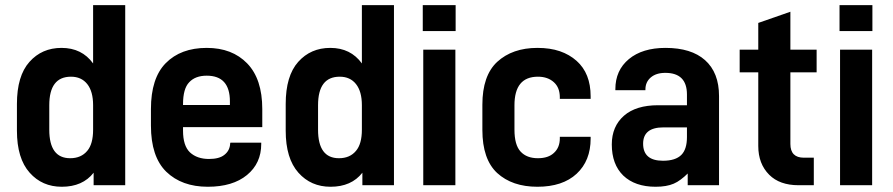

<svg xmlns="http://www.w3.org/2000/svg" viewBox="-20 -710 3422 736"><path d="M93.8 -47.9Q44.9 -102.5 44.9 -209V-311.5Q44.9 -418.9 92.8 -472.7Q140.6 -526.4 215.8 -526.4Q293.9 -526.4 336.9 -466.8V-690.4H460V0H338.9V-47.9Q296.9 5.9 216.8 5.9Q141.6 5.9 93.8 -47.9ZM314.5 -131.8Q336.9 -158.2 336.9 -212.9V-306.6Q336.9 -359.4 314.5 -387.7Q292 -416 252 -416Q168.9 -416 168.9 -306.6V-212.9Q168.9 -103.5 249 -103.5Q291 -103.5 314.5 -131.8Z M681.6 -222.7V-209Q681.6 -151.4 708 -126Q735.4 -100.6 781.2 -100.6Q820.3 -100.6 839.8 -116.2Q861.3 -132.8 862.3 -160.2L863.3 -163.1H981.4V-158.2Q981.4 -84 926.8 -39.1Q872.1 5.9 776.4 5.9Q676.8 5.9 617.2 -51.8Q558.6 -109.4 558.6 -228.5V-292Q558.6 -410.2 615.2 -467.8Q672.9 -526.4 772.5 -526.4Q870.1 -526.4 927.7 -466.8Q985.4 -407.2 985.4 -292V-222.7ZM705.1 -394.5Q681.6 -370.1 681.6 -310.5V-307.6H861.3V-321.3Q861.3 -419.9 772.5 -419.9Q728.5 -419.9 705.1 -394.5Z M1124 -47.9Q1075.2 -102.5 1075.2 -209V-311.5Q1075.2 -418.9 1123 -472.7Q1170.9 -526.4 1246.1 -526.4Q1324.2 -526.4 1367.2 -466.8V-690.4H1490.2V0H1369.1V-47.9Q1327.1 5.9 1247.1 5.9Q1171.9 5.9 1124 -47.9ZM1344.7 -131.8Q1367.2 -158.2 1367.2 -212.9V-306.6Q1367.2 -359.4 1344.7 -387.7Q1322.3 -416 1282.2 -416Q1199.2 -416 1199.2 -306.6V-212.9Q1199.2 -103.5 1279.3 -103.5Q1321.3 -103.5 1344.7 -131.8Z M1602.5 -519.5H1725.6V0H1602.5ZM1600.6 -690.4H1726.6V-590.8H1600.6Z M1885.7 -46.9Q1829.1 -99.6 1829.1 -211.9V-308.6Q1829.1 -419.9 1885.7 -472.7Q1944.3 -526.4 2040 -526.4Q2088.9 -526.4 2126 -513.7Q2163.1 -501 2190.4 -476.6Q2244.1 -428.7 2244.1 -340.8V-331.1H2126V-336.9Q2126 -374 2103.5 -394.5Q2080.1 -416 2042 -416Q1952.1 -416 1952.1 -306.6V-212.9Q1952.1 -154.3 1975.6 -128.9Q1999 -103.5 2042 -103.5Q2082 -103.5 2103.5 -124Q2126 -144.5 2126 -179.7V-185.5H2244.1V-178.7Q2244.1 -93.8 2190.4 -43.9Q2136.7 5.9 2040 5.9Q1943.4 5.9 1885.7 -46.9Z M2682.6 -479.5Q2736.3 -431.6 2736.3 -341.8V0H2616.2V-44.9Q2603.5 -32.2 2589.8 -22Q2576.2 -11.7 2562.5 -5.9Q2535.2 5.9 2493.2 5.9Q2414.1 5.9 2369.1 -37.1Q2325.2 -80.1 2325.2 -156.2Q2325.2 -225.6 2372.1 -266.6Q2418 -306.6 2502.9 -306.6H2613.3V-347.7Q2613.3 -430.7 2530.3 -430.7Q2495.1 -430.7 2474.6 -413.1Q2454.1 -395.5 2454.1 -367.2V-364.3H2338.9V-368.2Q2338.9 -440.4 2390.6 -483.4Q2442.4 -526.4 2531.2 -526.4Q2629.9 -526.4 2682.6 -479.5ZM2591.8 -116.2Q2613.3 -137.7 2613.3 -184.6V-221.7H2523.4Q2445.3 -221.7 2445.3 -159.2Q2445.3 -93.8 2521.5 -93.8Q2569.3 -93.8 2591.8 -116.2Z M3009.8 -432.6V-158.2Q3009.8 -105.5 3061.5 -105.5H3099.6V0H3041Q2968.8 0 2928.7 -40Q2886.7 -82 2886.7 -150.4V-432.6H2815.4V-519.5H2886.7V-622.1L3009.8 -665V-519.5H3110.4V-432.6Z M3200.2 -519.5H3323.2V0H3200.2ZM3198.2 -690.4H3324.2V-590.8H3198.2Z"/></svg>

Font: DINish
Style: Bold
Weight: 700
Designer: Bert Driehuis
Foundry: Playbeing
Version: Version 3.008; git-95204e4c-release